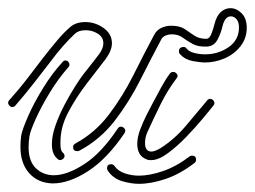

<svg xmlns="http://www.w3.org/2000/svg" viewBox="-30 -445 624 470"><path d="M159 -75Q149 -75 149 -85Q149 -91 155 -94Q203 -120 237 -165Q271 -210 297 -262Q323 -314 347 -359Q353 -371 364.5 -376.5Q376 -382 389 -382Q410 -382 422 -374Q434 -366 445.5 -358Q457 -350 475 -350Q483 -350 488 -363.5Q493 -377 495 -386Q500 -406 510.5 -415.5Q521 -425 534 -425Q549 -425 561.5 -412.5Q574 -400 574 -377Q574 -351 558.5 -331.5Q543 -312 519.5 -302Q496 -292 471 -292Q461 -292 442 -295.5Q423 -299 411 -312Q408 -315 408 -319Q408 -330 420 -330Q424 -330 427 -326Q432 -319 445 -315.5Q458 -312 472 -312Q504 -312 529.5 -329.5Q555 -347 555 -378Q555 -391 549 -398Q543 -405 535 -405Q521 -405 515 -382Q511 -364 502.5 -348Q494 -332 477 -331Q455 -330 441.5 -337.5Q428 -345 417 -353Q406 -361 391 -361Q383 -361 375.5 -358Q368 -355 365 -349Q340 -302 313 -248.5Q286 -195 250.5 -149Q215 -103 164 -76Q162 -75 159 -75ZM111 -56Q97 -67 97 -92Q97 -113 106 -138.5Q115 -164 128.5 -189.5Q142 -215 154.5 -234.5Q167 -254 174 -263Q189 -282 200 -296Q211 -310 213 -313Q223 -327 223 -339Q223 -354 209.5 -362.5Q196 -371 180 -371Q163 -371 154 -363Q140 -350 124.5 -332.5Q109 -315 92 -292Q74 -269 54 -243Q34 -217 8 -187Q5 -183 0 -183Q-5 -183 -8.5 -188.5Q-12 -194 -8 -199Q18 -228 38.5 -255Q59 -282 76 -304Q94 -327 109.5 -345.5Q125 -364 141 -378Q155 -391 179 -391Q203 -391 223.5 -376.5Q244 -362 244 -339Q244 -322 229 -301Q208 -274 182 -240Q156 -206 137 -170Q118 -134 118 -98V-91Q118 -76 124 -71Q128 -68 128 -63Q128 -58 122 -54.5Q116 -51 111 -56ZM99 4Q63 3 41.5 -21Q20 -45 20 -86Q20 -93 20.5 -100Q21 -107 22 -114Q25 -129 39 -161Q53 -193 75.5 -229.5Q98 -266 123 -293Q126 -297 130 -297Q136 -297 139 -291Q142 -285 137 -280Q113 -253 92 -218.5Q71 -184 57.5 -154Q44 -124 42 -111Q41 -104 40.5 -97.5Q40 -91 40 -85Q40 -50 58 -33Q76 -16 102 -16Q134 -16 176 -43Q218 -70 258 -130Q261 -135 266 -135Q271 -135 275 -130Q279 -125 274 -118Q232 -56 185.5 -26Q139 4 99 4ZM340 -53Q334 -53 331 -54Q317 -59 311.5 -69Q306 -79 306 -92Q306 -109 313 -127.5Q320 -146 328.5 -163Q337 -180 342 -189Q353 -210 364.5 -231Q376 -252 386 -265Q389 -269 394 -269Q399 -269 403 -264Q407 -259 402 -253Q380 -224 363 -189.5Q346 -155 331 -122Q325 -109 325 -95Q325 -74 341 -74Q349 -74 364 -83Q398 -105 425 -137Q452 -169 477 -199Q480 -203 484 -203Q490 -203 493.5 -197.5Q497 -192 492 -186Q485 -177 467.5 -156Q450 -135 427 -111Q404 -87 381 -70Q358 -53 340 -53ZM310 5Q291 5 269 -1.5Q247 -8 234 -27Q232 -31 232 -33Q232 -43 242 -43Q247 -43 250 -39Q259 -26 276 -20.5Q293 -15 310 -15Q336 -15 368.5 -26Q401 -37 434 -62Q436 -64 440 -64Q450 -64 450 -54Q450 -49 446 -46Q411 -19 375.5 -7Q340 5 310 5Z"/></svg>

Font: Neonderthaw
Style: Regular
Weight: 400
Designer: Robert E. Leuschke
Foundry: Robert E. Leuschke
Version: Version 1.010; ttfautohint (v1.8.3)